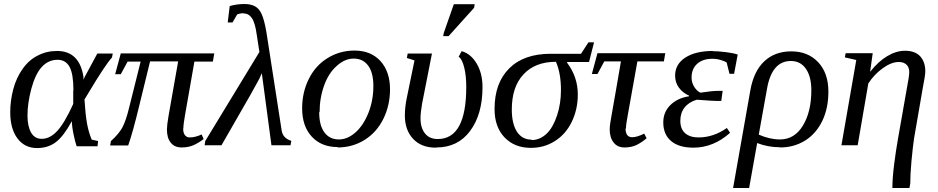

<svg xmlns="http://www.w3.org/2000/svg" viewBox="-20 -725 4674 957"><path d="M469 -22 466 4H362Q354 -19 347 -54Q339 -90 338 -121Q297 -46 259 -17Q220 13 165 13Q103 13 67 -35Q31 -83 31 -166Q31 -222 46 -280Q61 -337 93 -382Q124 -426 168 -448Q212 -471 264 -471Q376 -471 396 -342V-328L403 -343L465 -458H542L538 -438Q521 -420 492 -376Q470 -344 401 -229Q406 -151 414 -108Q422 -65 437 -29ZM345 -275 346 -274Q346 -356 327 -391Q308 -427 267 -427Q221 -427 188 -391Q156 -356 136 -282Q117 -210 117 -149Q117 -96 135 -64Q153 -33 188 -33Q229 -33 265 -72Q302 -112 345 -207V-247Z M894 -85 893 -84Q893 -62 902 -51Q911 -40 925 -40Q954 -40 985 -55L995 -32Q972 -14 946 -2Q919 10 885 10Q850 10 831 -14Q812 -37 812 -80Q812 -99 820 -147L868 -419H728L674 -198Q643 -69 619 0H529L533 -22Q571 -56 589 -88Q608 -123 624 -190L681 -418H616L582 -355H554L582 -459H1048L1041 -418H949L902 -150Q894 -105 894 -85Z M1194 -658V-659Q1177 -659 1162 -653L1139 -613H1115L1125 -695Q1162 -705 1198 -705Q1231 -705 1252 -693Q1273 -681 1285 -653Q1298 -623 1308 -564L1384 -74Q1390 -36 1432 -23L1428 -1H1333L1285 -360Q1274 -333 1257 -304Q1238 -270 1227 -250L1084 -1H1000L1003 -22L1273 -466L1260 -550Q1252 -610 1236 -634Q1220 -658 1194 -658Z M1573 -166H1571Q1571 -100 1597 -65Q1623 -30 1669 -30Q1713 -30 1753 -66Q1792 -101 1817 -164Q1841 -226 1841 -296Q1841 -363 1815 -398Q1789 -433 1743 -433Q1699 -433 1659 -397Q1618 -361 1596 -300Q1573 -237 1573 -166ZM1663 10V8Q1582 8 1534 -44Q1486 -96 1486 -185Q1486 -265 1519 -331Q1552 -398 1612 -435Q1673 -473 1747 -473Q1828 -473 1876 -421Q1924 -368 1924 -280Q1924 -200 1891 -133Q1858 -66 1798 -28Q1737 10 1663 10Z M2155 10 2152 11Q2080 11 2039 -33Q1998 -77 1998 -149Q1998 -192 2008 -239L2046 -424L2008 -436L2012 -458H2133L2084 -209Q2076 -164 2076 -135Q2076 -87 2099 -59Q2121 -32 2162 -32Q2304 -32 2304 -292Q2304 -347 2294 -388Q2283 -432 2266 -442L2281 -470Q2327 -457 2356 -408Q2385 -359 2385 -291Q2385 -155 2323 -72Q2262 10 2155 10ZM2189 -545 2192 -561 2242 -704H2346L2343 -686L2216 -545Z M2629 -29 2630 -27Q2671 -27 2705 -59Q2737 -90 2757 -151Q2776 -209 2776 -276Q2776 -360 2751 -417Q2647 -417 2589 -354Q2531 -292 2531 -179Q2531 -108 2557 -68Q2583 -29 2629 -29ZM2808 -416 2806 -413Q2860 -342 2860 -254Q2860 -180 2830 -118Q2800 -56 2746 -22Q2693 12 2626 12Q2544 12 2494 -41Q2445 -93 2445 -182Q2445 -311 2518 -384Q2591 -457 2725 -457H2876L2913 -514H2941L2916 -416Z M3100 -85H3098Q3098 -41 3131 -41Q3155 -41 3191 -59L3203 -36Q3180 -16 3154 -3Q3128 10 3093 10Q3058 10 3039 -14Q3019 -39 3019 -80Q3019 -94 3022 -113Q3023 -119 3028.5 -151.5Q3034 -184 3048 -262.5Q3062 -341 3075 -419H2992L2958 -356H2930L2958 -460H3296L3289 -419H3157L3109 -151Q3100 -104 3100 -85Z M3534 -471 3532 -470Q3559 -470 3599 -465Q3634 -461 3657 -453L3639 -357H3616L3602 -413Q3593 -420 3572 -426Q3553 -432 3530 -432Q3483 -432 3455 -407Q3427 -382 3427 -338Q3427 -313 3441 -291Q3454 -271 3471 -263Q3529 -272 3557 -272H3582L3575 -222H3549Q3533 -222 3453 -228Q3413 -216 3392 -189Q3371 -162 3371 -123Q3371 -82 3395 -61Q3419 -40 3462 -40Q3536 -40 3603 -87L3619 -63Q3536 11 3436 11Q3364 11 3325 -22Q3286 -55 3286 -115Q3286 -166 3321 -201Q3356 -236 3414 -245L3415 -248Q3383 -262 3364 -288Q3345 -314 3345 -348Q3345 -405 3396 -438Q3447 -471 3534 -471Z M3868 10V9Q3808 9 3754 -12L3714 212H3634L3720 -275Q3737 -370 3789 -419Q3842 -469 3924 -469Q4007 -469 4058 -415Q4109 -361 4109 -268Q4109 -186 4079 -123Q4048 -59 3994 -25Q3938 10 3868 10ZM3867 -30H3868Q3940 -30 3982 -99Q4024 -168 4024 -275Q4024 -343 3997 -382Q3970 -421 3922 -421Q3827 -421 3803 -282L3762 -54Q3817 -30 3867 -30Z M4512 -365V-366Q4512 -389 4499 -402Q4485 -416 4460 -416Q4423 -416 4380 -385Q4336 -353 4308 -309L4255 -1H4174L4248 -426L4191 -439L4195 -460H4330L4317 -367Q4358 -419 4402 -445Q4447 -472 4491 -472Q4540 -472 4566 -445Q4592 -417 4592 -369Q4592 -349 4579 -284L4536 -35Q4530 5 4523 79Q4517 146 4517 190L4513 212H4428Q4428 162 4437 92Q4446 22 4455 -28L4500 -284Q4512 -346 4512 -365Z"/></svg>

Font: Libra Serif Modern
Style: Italic
Weight: 400
Italic angle: -12°
Designer: Stefan Peev, Context Ltd
Foundry: Stefan Peev, Context Ltd
Version: Version 1.000